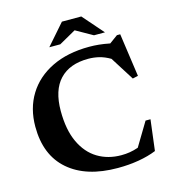

<svg xmlns="http://www.w3.org/2000/svg" viewBox="-125 -959 956 1073"><g transform="rotate(-15 353.0 -422.5)"><path d="M461.5 -51Q487 -51 510.2 -54.8Q533.5 -58.5 560 -67.5L641.5 -203H670L648 -25Q602.5 -6.5 545.8 3.2Q489 13 424 13Q242 13 139.8 -75.5Q37.5 -164 37.5 -329Q37.5 -434.5 86.5 -514.2Q135.5 -594 226.8 -638.5Q318 -683 444 -683Q472 -683 499.5 -680.2Q527 -677.5 562.5 -670.5L610.5 -705.5H629.5L665 -455.5L633.5 -448.5L547 -585.5Q514.5 -604.5 484 -612Q453.5 -619.5 420.5 -619.5Q313 -619.5 255.2 -558.2Q197.5 -497 197.5 -377Q197.5 -268 231.5 -195.5Q265.5 -123 325 -87Q384.5 -51 461.5 -51ZM486.5 -738 389 -793 291.5 -738H228L333 -858H445L550 -738Z"/></g></svg>

Font: Newsreader Text
Style: Bold
Weight: 700
Designer: Hugues Gentile
Foundry: Production Type
Version: Version 1.001